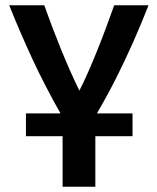

<svg xmlns="http://www.w3.org/2000/svg" viewBox="-20 -713 600 733"><path d="M219 0V-193H79V-280H211Q151 -386 104.5 -486Q58 -586 15 -693H149Q178 -611 212 -527Q246 -443 283 -367Q300 -400 317.5 -440Q335 -480 352.5 -523.5Q370 -567 386 -610.5Q402 -654 416 -693H547Q519 -621 489 -553.5Q459 -486 425.5 -419Q392 -352 350 -280H486V-193H344V0Z"/></svg>

Font: Ubuntu Sans Mono SemiBold
Style: Regular
Weight: 600
Monospace: yes
Designer: Dalton Maag Ltd
Foundry: Dalton Maag Ltd
Version: Version 1.006